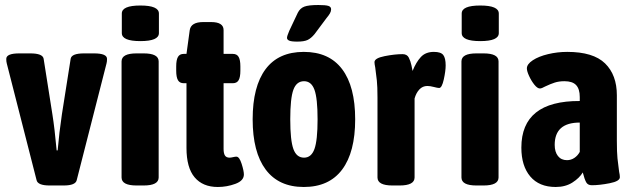

<svg xmlns="http://www.w3.org/2000/svg" viewBox="-20 -738 2543 766"><path d="M126 -19 7 -485Q5 -492 5 -503Q5 -525 57 -525H101Q150 -525 154 -504L189 -282Q198 -226 206 -138H210Q216 -208 227 -282L262 -504Q266 -525 315 -525H355Q407 -525 407 -503Q407 -492 405 -485L286 -19Q281 2 234 2H178Q131 2 126 -19Z M465 -30V-493Q465 -525 525 -525H553Q613 -525 613 -493V-30Q613 2 553 2H525Q465 2 465 -30ZM466 -606V-684Q466 -716 540 -716Q614 -716 614 -684V-606Q614 -574 540 -574Q466 -574 466 -606Z M724 -148V-406H713Q697 -406 690 -418Q683 -430 683 -456V-473Q683 -499 690 -511Q697 -523 713 -523H724L737 -618Q742 -650 791 -650H822Q872 -650 872 -618V-523H909Q925 -523 932 -511Q939 -499 939 -473V-456Q939 -430 932 -418Q925 -406 909 -406H872V-144Q872 -126 877.5 -117.5Q883 -109 896 -109Q901 -109 909.5 -111Q918 -113 923 -113Q935 -113 944 -84.5Q953 -56 953 -42Q953 -17 919 -4.5Q885 8 849 8Q789 8 756.5 -30.5Q724 -69 724 -148Z M988 -262Q988 -393 1039.5 -462Q1091 -531 1192 -531Q1293 -531 1345 -462Q1397 -393 1397 -262Q1397 -131 1345 -61.5Q1293 8 1192 8Q1092 8 1040 -61.5Q988 -131 988 -262ZM1247 -262Q1247 -346 1234.5 -380Q1222 -414 1193 -414Q1163 -414 1150.5 -380Q1138 -346 1138 -262Q1138 -178 1150.5 -143.5Q1163 -109 1193 -109Q1222 -109 1234.5 -143.5Q1247 -178 1247 -262ZM1125 -587Q1125 -594 1134 -615L1168 -687Q1177 -705 1194 -711.5Q1211 -718 1250 -718Q1279 -718 1290 -714.5Q1301 -711 1301 -701Q1301 -693 1296.5 -685Q1292 -677 1282 -665L1235 -602Q1221 -585 1207 -578.5Q1193 -572 1166 -572Q1142 -572 1133.5 -576Q1125 -580 1125 -587Z M1486 -30V-349Q1486 -393 1483.5 -416.5Q1481 -440 1477 -469Q1474 -483 1474 -490Q1474 -506 1514.5 -514Q1555 -522 1586 -522Q1604 -522 1611 -508Q1618 -494 1621.5 -477.5Q1625 -461 1626 -455Q1640 -490 1659 -510.5Q1678 -531 1711 -531Q1739 -531 1748.5 -518.5Q1758 -506 1758 -477Q1758 -455 1750.5 -421Q1743 -387 1732 -387Q1726 -387 1711 -391Q1696 -395 1685 -395Q1666 -395 1653 -381Q1640 -367 1634 -345V-30Q1634 2 1574 2H1546Q1486 2 1486 -30Z M1821 -30V-493Q1821 -525 1881 -525H1909Q1969 -525 1969 -493V-30Q1969 2 1909 2H1881Q1821 2 1821 -30ZM1822 -606V-684Q1822 -716 1896 -716Q1970 -716 1970 -684V-606Q1970 -574 1896 -574Q1822 -574 1822 -606Z M2060 -149Q2060 -336 2293 -335V-351Q2293 -383 2278.5 -398.5Q2264 -414 2232 -414Q2210 -414 2193 -408.5Q2176 -403 2155 -393Q2141 -385 2134 -385Q2124 -385 2112 -400Q2100 -415 2091 -434.5Q2082 -454 2082 -465Q2082 -482 2105.5 -497.5Q2129 -513 2166.5 -522Q2204 -531 2243 -531Q2347 -531 2394 -485Q2441 -439 2441 -358V-176Q2441 -130 2443.5 -106Q2446 -82 2450 -53Q2453 -40 2453 -31Q2453 -15 2412.5 -7Q2372 1 2341 1Q2325 1 2318.5 -11Q2312 -23 2305 -50Q2292 -28 2264 -10Q2236 8 2197 8Q2131 8 2095.5 -34Q2060 -76 2060 -149ZM2293 -132V-249Q2193 -249 2193 -160Q2193 -132 2206 -115.5Q2219 -99 2242 -99Q2258 -99 2271.5 -108Q2285 -117 2293 -132Z"/></svg>

Font: Asap Condensed
Style: Bold
Weight: 700
Designer: Pablo Cosgaya
Foundry: Omnibus-Type
Version: Version 1.010; ttfautohint (v1.8)